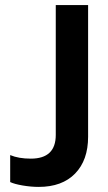

<svg xmlns="http://www.w3.org/2000/svg" viewBox="-20 -719 426 754"><path d="M20 -4V-110Q53 -96 101 -96Q199 -96 199 -189V-699H326V-182Q326 -90 275 -37.5Q224 15 132 15Q102 15 69.5 9.5Q37 4 20 -4Z"/></svg>

Font: Prompt Medium
Style: Regular
Weight: 500
Designer: Katatrad Team
Foundry: CadsonDemak
Version: Version 1.001